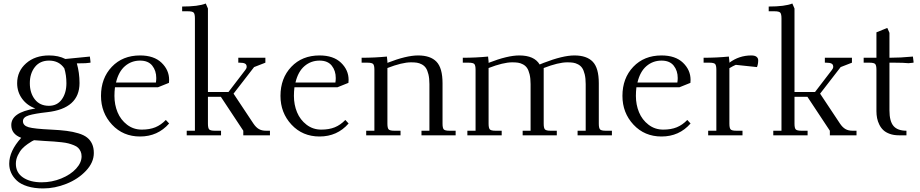

<svg xmlns="http://www.w3.org/2000/svg" viewBox="-20 -766 5210 1087"><path d="M32.2 161.1Q32.2 88.9 100.1 14.2Q43.9 -6.8 43.9 -58.1Q43.9 -93.8 76.9 -116.9Q109.9 -140.1 180.2 -151.9Q132.8 -168.9 105 -207.3Q77.1 -245.6 77.1 -294.9Q77.1 -362.8 127.7 -407.5Q178.2 -452.1 257.8 -452.1Q311 -452.1 350.1 -432.1L488.8 -445.8L492.2 -418V-411.1L463.9 -408.2Q430.2 -408.2 415 -407.2Q430.2 -354 430.2 -295.9Q430.2 -151.4 247.1 -130.9Q176.3 -123 143.1 -112.8Q109.9 -102.5 109.9 -80.1Q109.9 -55.2 141.6 -45.9Q173.3 -36.6 270 -32.2Q320.8 -29.8 356.9 -25.1Q393.1 -20.5 423.8 -11.2Q454.6 -2 472.9 12.5Q491.2 26.9 501.2 48.6Q511.2 70.3 511.2 100.1Q511.2 153.8 466.8 200.9Q422.4 248 356.4 274.4Q290.5 300.8 224.1 300.8Q173.8 300.8 135.5 288.8Q97.2 276.9 75.4 256.6Q53.7 236.3 43 212.2Q32.2 188 32.2 161.1ZM69.8 161.1Q69.8 211.4 110.4 238.8Q150.9 266.1 215.8 266.1Q273.9 266.1 326.9 244.4Q379.9 222.7 410.9 188.7Q441.9 154.8 441.9 119.1Q441.9 103.5 436.5 91.6Q431.2 79.6 422.6 71Q414.1 62.5 398.2 56.2Q382.3 49.8 367.4 45.9Q352.5 42 328.4 39.3Q304.2 36.6 284.7 35.2Q265.1 33.7 234.9 32.2Q220.2 31.7 172.9 27.8Q168.5 29.8 161.6 33.2Q154.8 36.6 137 49.1Q119.1 61.5 105.7 75.7Q92.3 89.8 81.1 113Q69.8 136.2 69.8 161.1ZM256.8 -167Q303.7 -167 329.8 -203.1Q356 -239.3 356 -294.9Q356 -340.3 344.2 -378.9Q314.5 -422.9 257.8 -422.9Q206.1 -422.9 177.5 -386.5Q148.9 -350.1 148.9 -294.9Q148.9 -239.7 177.2 -203.4Q205.6 -167 256.8 -167Z M551.8 -223.1Q551.8 -323.2 613 -387.7Q674.3 -452.1 772.9 -452.1Q851.6 -452.1 894.5 -410.9Q937.5 -369.6 937.5 -314Q937.5 -302.7 936.5 -296.9L874.5 -272H630.9Q627.9 -247.6 627.9 -223.1Q627.9 -173.3 645.5 -130.6Q663.1 -87.9 699.2 -60.1Q735.4 -32.2 782.7 -32.2Q827.1 -32.2 859.4 -45.4Q891.6 -58.6 918.9 -86.9L937.5 -66.9Q873 6.8 772.9 6.8Q676.8 6.8 614.3 -60.3Q551.8 -127.4 551.8 -223.1ZM636.7 -298.8H862.8Q864.7 -312.5 864.7 -324.2Q864.7 -365.7 842 -394.3Q819.3 -422.9 772.9 -422.9Q724.1 -422.9 687.7 -391.8Q651.4 -360.8 636.7 -298.8Z M1011.2 -702.1V-729Q1103 -729 1145 -746.1L1157.2 -717.8V-245.1H1273.4L1369.1 -370.1Q1376.5 -378.9 1376.5 -388.2Q1376.5 -400.9 1366.9 -406Q1357.4 -411.1 1337.4 -411.1H1329.1V-439H1482.4V-411.1L1418.5 -386.2L1302.2 -235.8L1415 -65.9Q1429.2 -44.9 1445.6 -35.4Q1461.9 -25.9 1486.3 -25.9H1508.3V0H1357.4V-25.9L1230.5 -217.8H1157.2V-65.9Q1157.2 -41 1164.3 -33.4Q1171.4 -25.9 1196.3 -25.9H1231.4V0H1037.1V-25.9H1083.5V-662.1Q1083.5 -687 1076.4 -694.6Q1069.3 -702.1 1044.4 -702.1Z M1567.9 -223.1Q1567.9 -323.2 1629.2 -387.7Q1690.4 -452.1 1789.1 -452.1Q1867.7 -452.1 1910.6 -410.9Q1953.6 -369.6 1953.6 -314Q1953.6 -302.7 1952.6 -296.9L1890.6 -272H1647Q1644 -247.6 1644 -223.1Q1644 -173.3 1661.6 -130.6Q1679.2 -87.9 1715.3 -60.1Q1751.5 -32.2 1798.8 -32.2Q1843.3 -32.2 1875.5 -45.4Q1907.7 -58.6 1935.1 -86.9L1953.6 -66.9Q1889.2 6.8 1789.1 6.8Q1692.9 6.8 1630.4 -60.3Q1567.9 -127.4 1567.9 -223.1ZM1652.8 -298.8H1878.9Q1880.9 -312.5 1880.9 -324.2Q1880.9 -365.7 1858.2 -394.3Q1835.4 -422.9 1789.1 -422.9Q1740.2 -422.9 1703.9 -391.8Q1667.5 -360.8 1652.8 -298.8Z M2027.3 -411.1V-439Q2100.1 -439 2170.4 -445.8L2173.3 -418V-410.2Q2280.3 -452.1 2347.2 -452.1Q2417 -452.1 2451.2 -416.5Q2485.4 -380.9 2485.4 -294.9V-65.9Q2485.4 -41 2492.4 -33.4Q2499.5 -25.9 2524.4 -25.9H2559.6V0H2366.2V-25.9H2411.1V-290Q2411.1 -322.3 2405.5 -345.2Q2399.9 -368.2 2391.1 -381.1Q2382.3 -394 2367.9 -401.6Q2353.5 -409.2 2339.8 -411.1Q2326.2 -413.1 2307.1 -413.1Q2256.3 -413.1 2173.3 -380.9V-65.9Q2173.3 -41 2180.4 -33.4Q2187.5 -25.9 2212.4 -25.9H2247.6V0H2053.2V-25.9H2099.6V-371.1Q2099.6 -396 2092.5 -403.6Q2085.4 -411.1 2060.5 -411.1Z M2600.1 -411.1V-439Q2672.9 -439 2743.2 -445.8L2746.1 -418V-410.2Q2853 -452.1 2919.9 -452.1Q3004.9 -452.1 3035.2 -400.9L3058.1 -410.2Q3166.5 -452.1 3231.9 -452.1Q3301.8 -452.1 3335.9 -416.5Q3370.1 -380.9 3370.1 -294.9V-65.9Q3370.1 -41 3377.2 -33.4Q3384.3 -25.9 3409.2 -25.9H3444.3V0H3250V-25.9H3295.9V-290Q3295.9 -322.3 3290.3 -345.2Q3284.7 -368.2 3275.9 -381.1Q3267.1 -394 3252.7 -401.6Q3238.3 -409.2 3224.6 -411.1Q3210.9 -413.1 3191.9 -413.1Q3141.1 -413.1 3058.1 -380.9V-65.9Q3058.1 -41 3065.2 -33.4Q3072.3 -25.9 3097.2 -25.9H3132.3V0H2939V-25.9H2983.9V-290Q2983.9 -322.3 2978.3 -345.2Q2972.7 -368.2 2963.9 -381.1Q2955.1 -394 2940.7 -401.6Q2926.3 -409.2 2912.6 -411.1Q2898.9 -413.1 2879.9 -413.1Q2829.1 -413.1 2746.1 -380.9V-65.9Q2746.1 -41 2753.2 -33.4Q2760.3 -25.9 2785.2 -25.9H2820.3V0H2626V-25.9H2672.4V-371.1Q2672.4 -396 2665.3 -403.6Q2658.2 -411.1 2633.3 -411.1Z M3503.9 -223.1Q3503.9 -323.2 3565.2 -387.7Q3626.5 -452.1 3725.1 -452.1Q3803.7 -452.1 3846.7 -410.9Q3889.6 -369.6 3889.6 -314Q3889.6 -302.7 3888.7 -296.9L3826.7 -272H3583Q3580.1 -247.6 3580.1 -223.1Q3580.1 -173.3 3597.7 -130.6Q3615.2 -87.9 3651.4 -60.1Q3687.5 -32.2 3734.9 -32.2Q3779.3 -32.2 3811.5 -45.4Q3843.8 -58.6 3871.1 -86.9L3889.6 -66.9Q3825.2 6.8 3725.1 6.8Q3628.9 6.8 3566.4 -60.3Q3503.9 -127.4 3503.9 -223.1ZM3588.9 -298.8H3814.9Q3816.9 -312.5 3816.9 -324.2Q3816.9 -365.7 3794.2 -394.3Q3771.5 -422.9 3725.1 -422.9Q3676.3 -422.9 3639.9 -391.8Q3603.5 -360.8 3588.9 -298.8Z M3963.4 -411.1V-439Q4036.1 -439 4106.4 -445.8L4109.4 -418V-411.1Q4164.6 -452.1 4233.4 -452.1Q4253.4 -452.1 4262.9 -444.6Q4272.5 -437 4272.5 -424.8Q4272.5 -403.3 4265.6 -386.2L4145.5 -398.9Q4130.4 -392.6 4109.4 -379.9V-65.9Q4109.4 -41 4116.5 -33.4Q4123.5 -25.9 4148.4 -25.9H4183.6V0H3989.3V-25.9H4035.6V-371.1Q4035.6 -396 4028.6 -403.6Q4021.5 -411.1 3996.6 -411.1Z M4332 -702.1V-729Q4423.8 -729 4465.8 -746.1L4478 -717.8V-245.1H4594.2L4689.9 -370.1Q4697.3 -378.9 4697.3 -388.2Q4697.3 -400.9 4687.7 -406Q4678.2 -411.1 4658.2 -411.1H4649.9V-439H4803.2V-411.1L4739.3 -386.2L4623 -235.8L4735.8 -65.9Q4750 -44.9 4766.4 -35.4Q4782.7 -25.9 4807.1 -25.9H4829.1V0H4678.2V-25.9L4551.3 -217.8H4478V-65.9Q4478 -41 4485.1 -33.4Q4492.2 -25.9 4517.1 -25.9H4552.2V0H4357.9V-25.9H4404.3V-662.1Q4404.3 -687 4397.2 -694.6Q4390.1 -702.1 4365.2 -702.1Z M4869.6 -411.1V-439H4941.9V-583L5003.4 -607.9L5015.6 -580.1V-439Q5078.1 -439 5148.4 -445.8L5151.9 -418V-411.1L5123.5 -408.2Q5093.8 -411.1 5046.9 -411.1H5015.6V-141.1Q5015.6 -79.6 5038.6 -52.7Q5061.5 -25.9 5111.8 -25.9V0H5068.8Q5040 0 5017.6 -8.1Q4995.1 -16.1 4981.2 -29.1Q4967.3 -42 4958.3 -60.3Q4949.2 -78.6 4945.6 -97.2Q4941.9 -115.7 4941.9 -136.2V-371.1Q4941.9 -396 4934.8 -403.6Q4927.7 -411.1 4902.8 -411.1Z"/></svg>

Font: Dihjauti S
Style: Regular
Weight: 400
Designer: T. Christopher White
Version: Version 3.0.0